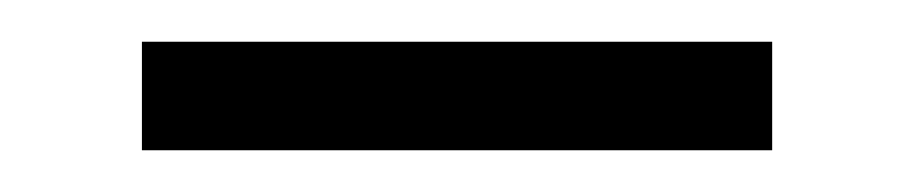

<svg xmlns="http://www.w3.org/2000/svg" viewBox="-20 -303 439 92"><path d="M48 -283V-231H350V-283Z"/></svg>

Font: Arima Koshi
Style: Regular
Weight: 400
Designer: Joana Correia and Natanael Gama
Foundry: NDISCOVER
Version: Version 1.019;PS 001.019;hotconv 1.0.88;makeotf.lib2.5.64775